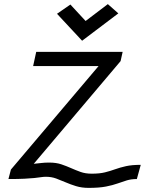

<svg xmlns="http://www.w3.org/2000/svg" viewBox="-20 -870 704 933"><path d="M426 -26Q464 -26 490 -32.5Q516 -39 539.5 -47.5Q563 -56 592 -62.5Q621 -69 664 -69L645 0Q618 0 596.5 6.5Q575 13 551.5 21.5Q528 30 495 36.5Q462 43 411 43Q377 43 349.5 34.5Q322 26 299 16Q276 6 253 -2.5Q230 -11 203 -11Q192 -11 179 -9Q166 -7 147.5 -5Q129 -3 98.5 -1.5Q68 0 21 0L33 -46L459 -549H141L156 -618H576L566 -573L144 -74Q166 -76 181.5 -78Q197 -80 219 -80Q253 -80 278 -71.5Q303 -63 325.5 -53Q348 -43 371.5 -34.5Q395 -26 426 -26ZM379 -672 257 -803 322 -848 396 -768 504 -850 555 -805Z"/></svg>

Font: Victor Mono
Style: Italic
Weight: 400
Italic angle: -12°
Monospace: yes
Designer: Rune Bjørnerås
Version: Version 1.561;gftools[0.9.30]